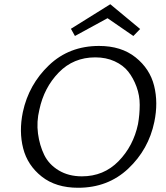

<svg xmlns="http://www.w3.org/2000/svg" viewBox="-20 -881 786 907"><path d="M488 -795 334 -711 315 -745 501 -861 642 -744 610 -711ZM448 -664Q553 -664 620.5 -610Q688 -556 708 -476Q728 -396 709 -305Q682 -175 586 -84.5Q490 6 349 6Q244 6 177 -47Q110 -100 89.5 -180Q69 -260 88 -352Q116 -482 211.5 -573Q307 -664 448 -664ZM632 -295Q640 -341 640 -385.5Q640 -430 625 -471Q610 -512 586 -542.5Q562 -573 521.5 -591.5Q481 -610 430 -610Q327 -610 257.5 -538.5Q188 -467 166 -363Q152 -306 159.5 -250Q167 -194 189 -149Q211 -104 257.5 -76Q304 -48 367 -48Q470 -48 540 -119.5Q610 -191 632 -295Z"/></svg>

Font: EauTest
Style: Italic
Weight: 400
Italic angle: -12°
Designer: Christian Thalmann (Catharsis Fonts)
Version: Version 0.001;PS 000.001;hotconv 1.0.88;makeotf.lib2.5.64775